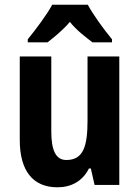

<svg xmlns="http://www.w3.org/2000/svg" viewBox="-20 -879 593 816"><path d="M353 -859H202C181 -819 130 -751 98 -712V-699H182C206 -718 246 -749 277 -786C306 -749 346 -720 373 -699H456V-712C419 -757 377 -815 353 -859ZM487 -639H352V-367C352 -259 335 -199 262 -199C217 -199 198 -240 198 -321V-639H64V-284C64 -153 120 -83 224 -83C283 -83 331 -109 358 -163H366L382 -93H487Z"/></svg>

Font: Noto Sans Kannada UI Condensed
Style: Bold
Weight: 700
Width: 3
Designer: Jelle Bosma - Monotype Design Team
Foundry: Monotype Imaging Inc.
Version: Version 2.005